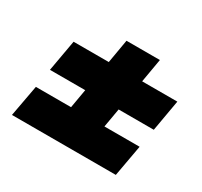

<svg xmlns="http://www.w3.org/2000/svg" viewBox="-114 -776 858 817"><g transform="rotate(30 314.5 -367.5)"><path d="M292 -626H456.1L436 -509.8H608.9L582 -356H409.2L393.1 -263.2H565.9L538.1 -108.9H27.8L56.2 -263.2H229L245.1 -356H71.8L99.1 -509.8H272Z"/></g></svg>

Font: SVN-Poppins
Style: Bold Italic
Weight: 700
Italic angle: -10°
Designer: Ninad Kale (Devanagari), Jonny Pinhorn (Latin)
Foundry: Indian Type Foundry
Version: Version 3.002 2017